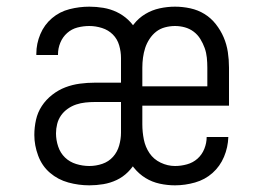

<svg xmlns="http://www.w3.org/2000/svg" viewBox="-20 -548 790 576"><path d="M248 8Q216 8 185 -0.5Q154 -9 130 -29.5Q106 -50 94.5 -81Q83 -112 83 -143Q83 -166 88 -188.5Q93 -211 105.5 -230Q118 -249 136.5 -263.5Q155 -278 176 -286Q197 -294 219.5 -297Q242 -300 265 -300H343V-374Q343 -393 337.5 -412Q332 -431 318.5 -444.5Q305 -458 286 -464Q267 -470 248 -470Q230 -470 212.5 -465.5Q195 -461 181.5 -449Q168 -437 161 -420Q154 -403 154 -385V-383H89V-387Q89 -417 101 -445.5Q113 -474 136 -493.5Q159 -513 188.5 -520.5Q218 -528 248 -528Q269 -528 290 -524.5Q311 -521 330 -512Q349 -503 364.5 -488.5Q380 -474 390 -455Q400 -436 403.5 -415.5Q407 -395 407 -374V-146Q407 -125 403 -104.5Q399 -84 389 -65.5Q379 -47 364 -32Q349 -17 330 -8Q311 1 290 4.5Q269 8 248 8ZM248 -50Q268 -50 287 -56.5Q306 -63 319 -77.5Q332 -92 337.5 -111.5Q343 -131 343 -150V-242H265Q251 -242 236.5 -240.5Q222 -239 208.5 -234.5Q195 -230 183 -221.5Q171 -213 163 -201.5Q155 -190 151.5 -176Q148 -162 148 -148Q148 -128 154.5 -108.5Q161 -89 175 -75.5Q189 -62 208.5 -56Q228 -50 248 -50ZM505 8Q482 8 459 3Q436 -2 416.5 -14Q397 -26 382 -44.5Q367 -63 358 -84Q349 -105 346 -128Q343 -151 343 -175V-345Q343 -369 346 -392Q349 -415 358 -436Q367 -457 381.5 -475.5Q396 -494 416 -506Q436 -518 459 -523Q482 -528 505 -528Q528 -528 551 -523Q574 -518 593.5 -506Q613 -494 627.5 -475.5Q642 -457 651 -436Q660 -415 663.5 -392Q667 -369 667 -345V-231H407V-175Q407 -152 411.5 -129.5Q416 -107 428.5 -88.5Q441 -70 462 -60Q483 -50 505 -50Q523 -50 541 -55Q559 -60 572.5 -72Q586 -84 593 -101.5Q600 -119 600 -137H665Q664 -106 652 -77.5Q640 -49 617.5 -29Q595 -9 565 -0.5Q535 8 505 8ZM602 -289V-345Q602 -360 600.5 -375Q599 -390 594 -404Q589 -418 581 -431Q573 -444 561 -453Q549 -462 534.5 -466Q520 -470 505 -470Q490 -470 475 -466Q460 -462 448.5 -453Q437 -444 428.5 -431Q420 -418 415.5 -404Q411 -390 409 -375Q407 -360 407 -345V-289Z"/></svg>

Font: Iosevka Aile Light
Style: Regular
Weight: 300
Designer: Belleve Invis
Foundry: Belleve Invis
Version: Version 27.3.5; ttfautohint (v1.8.4)